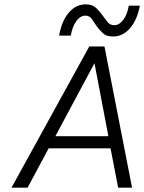

<svg xmlns="http://www.w3.org/2000/svg" viewBox="-20 -864 664 884"><path d="M375 -844Q406 -844 423 -827Q440 -810 453 -792Q465 -775 476 -761.5Q487 -748 507 -748Q529 -748 547.5 -772.5Q566 -797 573 -838H624Q612 -773 579 -734.5Q546 -696 501 -696Q470 -696 454.5 -710.5Q439 -725 426 -742Q414 -760 403 -776Q392 -792 373 -792Q350 -792 331.5 -767Q313 -742 306 -700H252Q264 -767 296.5 -805.5Q329 -844 375 -844ZM588 0H524L489 -181H204L107 0H33L391 -650H461ZM415 -573 235 -237H479Z"/></svg>

Font: Overused Grotesk Book
Style: Italic
Weight: 350
Italic angle: -10°
Version: Version 0.003